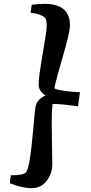

<svg xmlns="http://www.w3.org/2000/svg" viewBox="-20 -755 473 999"><path d="M249 -121 252 101Q252 146 223.5 185Q195 224 144 224Q93 224 31 198L36 157Q101 157 114 143Q127 129 136 68.5Q145 8 153 -83.5Q161 -175 164 -195Q170 -238 217 -258Q181 -280 181 -316.5Q181 -353 202 -474Q223 -595 223 -619.5Q223 -644 219 -655Q215 -666 195 -675Q175 -684 157 -686L139 -689L145 -730Q174 -735 212 -735Q344 -735 344 -623Q344 -587 307.5 -463Q271 -339 263 -296Q268 -290 301.5 -284.5Q335 -279 366 -277L396 -275L386 -202Q298 -214 264 -214L253 -213Q249 -176 249 -121Z"/></svg>

Font: Oleo Script Swash Caps
Style: Regular
Weight: 400
Designer: Soytutype
Foundry: Soytutype
Version: Version 1.002